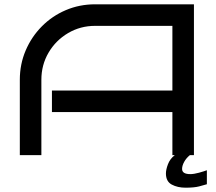

<svg xmlns="http://www.w3.org/2000/svg" viewBox="-20 -720 1004 891"><path d="M880 0H861Q844 14 834.5 31.5Q825 49 825 64Q825 88 863 88Q880 88 903.5 81.5Q927 75 940 70V135Q927 139 904 145Q881 151 841 151Q804 151 777 136.5Q750 122 750 85Q750 67 759.5 42Q769 17 791 0H780V-200H221V-300H780V-600H421Q353 -600 296 -566.5Q239 -533 205.5 -476Q172 -419 172 -350V0H72V-350Q72 -422 99 -485.5Q126 -549 174 -597.5Q222 -646 285.5 -673Q349 -700 421 -700H880Z"/></svg>

Font: Bruno Ace SC
Style: Regular
Weight: 400
Version: Version 1.100; ttfautohint (v1.8.4.7-5d5b);gftools[0.9.27]